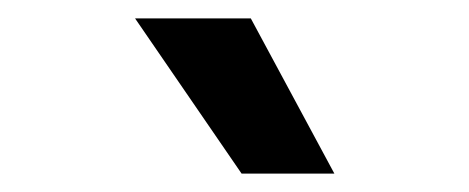

<svg xmlns="http://www.w3.org/2000/svg" viewBox="-20 -818 510 209"><path d="M344 -629H243L127 -798H253Z"/></svg>

Font: Hind Kochi SemiBold
Style: Regular
Weight: 600
Designer: Dhruvi Tolia
Foundry: Indian Type Foundry
Version: Version 0.702;PS 1.0;hotconv 1.0.81;makeotf.lib2.5.63406